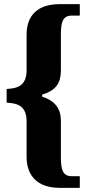

<svg xmlns="http://www.w3.org/2000/svg" viewBox="-20 -780 416 924"><path d="M267 124H364V68H326C280 68 273 34 273 -27V-198C273 -257 246 -294 183 -315V-325C249 -344 273 -381 273 -440V-610C273 -671 280 -705 326 -705H364V-760H267C162 -760 108 -707 108 -613V-442C108 -369 66 -354 12 -352V-286C66 -283 108 -270 108 -195V-25C108 67 162 124 267 124Z"/></svg>

Font: Noto Serif Ethiopic ExtraCondensed Black
Style: Regular
Weight: 900
Width: 2
Designer: Monotype Design Team
Foundry: Monotype Imaging Inc.
Version: Version 2.102